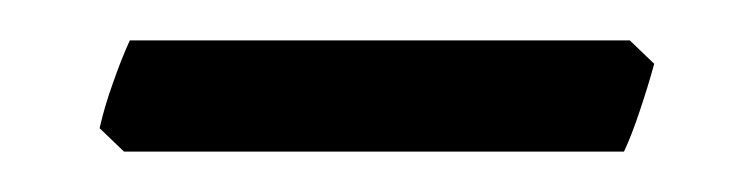

<svg xmlns="http://www.w3.org/2000/svg" viewBox="-20 -298 377 96"><path d="M307.1 -266.1Q304.2 -255.4 300 -242.9Q295.9 -230.5 292 -222.2H42L29.8 -233.9Q32.2 -244.6 36.4 -256.3Q40.5 -268.1 44.9 -277.8H294.9L307.1 -266.1Z"/></svg>

Font: Gentium
Style: Regular
Weight: 400
Designer: J. Victor Gaultney
Version: Version 1.03; 2011; OFL 1.1 release